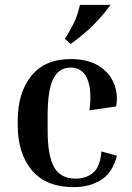

<svg xmlns="http://www.w3.org/2000/svg" viewBox="-20 -760 543 790"><path d="M271 -482Q223 -482 199.5 -436.5Q176 -391 176 -284V-224Q176 -118 203 -71.5Q230 -25 291 -25Q336 -25 364.5 -50.5Q393 -76 397 -137L461 -119Q443 -49 395.5 -19.5Q348 10 284 10Q169 10 111 -59.5Q53 -129 53 -244V-264Q53 -379 109 -448Q165 -517 271 -517Q341 -517 385.5 -489.5Q430 -462 448.5 -417.5Q467 -373 458 -322L348 -306Q359 -390 339 -436Q319 -482 271 -482ZM271 -579 247 -600Q267 -632 283 -663.5Q299 -695 309 -740H435Q401 -694 364 -657Q327 -620 271 -579Z"/></svg>

Font: Inria Serif
Style: Bold
Weight: 700
Designer: Black Foundry Team
Foundry: Black Foundry
Version: Version 1.000; ttfautohint (v1.8.3)